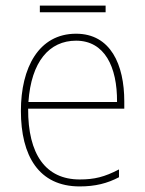

<svg xmlns="http://www.w3.org/2000/svg" viewBox="-20 -659 521 689"><path d="M359 -639H123V-615H359ZM253 -538C119 -538 55 -416 55 -261C55 -100 119 10 266 10C322 10 365 -1 407 -23V-51C355 -24 319 -15 266 -15C144 -15 80 -105 81 -269H426V-295C426 -427 377 -538 253 -538ZM253 -513C355 -513 401 -420 400 -293H82C92 -438 157 -513 253 -513Z"/></svg>

Font: Noto Sans Gujarati SemiCondensed Thin
Style: Regular
Weight: 100
Width: 4
Designer: Jelle Bosma - Monotype Design Team, Universal Thirst
Foundry: Monotype Imaging Inc.
Version: Version 2.106